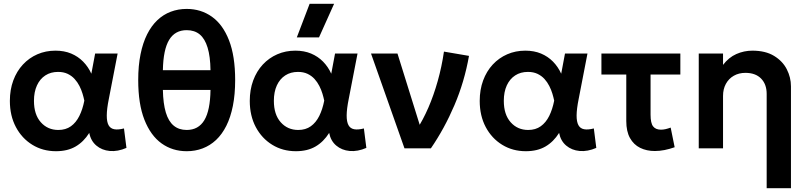

<svg xmlns="http://www.w3.org/2000/svg" viewBox="-20 -782 4258 1012"><path d="M275 15Q205.5 15 150.5 -18.8Q95.5 -52.5 63.8 -112.2Q32 -172 32 -250Q32 -309 50 -357.8Q68 -406.5 100.8 -441.8Q133.5 -477 177.2 -496Q221 -515 272.5 -515Q318.5 -515 355 -499.8Q391.5 -484.5 418.2 -457.2Q445 -430 461.5 -393.5L481.5 -500H600L553.5 -260Q543 -208 542.8 -174Q542.5 -140 552.2 -122.2Q562 -104.5 582.2 -100.8Q602.5 -97 633.5 -105L646.5 -2.5Q600.5 17.5 558.8 13.8Q517 10 487.8 -14.8Q458.5 -39.5 450.5 -81.5Q421 -34.5 378.5 -9.8Q336 15 275 15ZM287.5 -97Q326.5 -97 353.8 -116.5Q381 -136 398.2 -170.8Q415.5 -205.5 424.5 -251.5Q421 -268.5 415 -288.5Q409 -308.5 398.8 -328.8Q388.5 -349 373.2 -365.8Q358 -382.5 336.5 -392.8Q315 -403 286 -403Q247.5 -403 219 -384.5Q190.5 -366 174.8 -331.8Q159 -297.5 159 -250.5Q159 -178.5 195 -137.8Q231 -97 287.5 -97Z M964 15Q889 15 831.5 -26.2Q774 -67.5 741.2 -150.8Q708.5 -234 708.5 -360Q708.5 -436 720.8 -496.2Q733 -556.5 755.5 -601.2Q778 -646 809.5 -675.8Q841 -705.5 880 -720.2Q919 -735 964 -735Q1039 -735 1096.8 -694Q1154.5 -653 1187 -569.8Q1219.5 -486.5 1219.5 -360Q1219.5 -284.5 1207.5 -224.2Q1195.5 -164 1173 -119Q1150.5 -74 1118.8 -44.2Q1087 -14.5 1048 0.2Q1009 15 964 15ZM964 -97Q1026 -97 1057 -148.5Q1088 -200 1089.5 -308H838.5Q840 -236 854 -189.2Q868 -142.5 895.5 -119.8Q923 -97 964 -97ZM838.5 -412H1089.5Q1088.5 -484.5 1074.2 -531.2Q1060 -578 1032.8 -600.5Q1005.5 -623 964 -623Q902.5 -623 871.5 -571.8Q840.5 -520.5 838.5 -412Z M1539.5 15Q1470 15 1415 -18.8Q1360 -52.5 1328.2 -112.2Q1296.5 -172 1296.5 -250Q1296.5 -309 1314.5 -357.8Q1332.5 -406.5 1365.2 -441.8Q1398 -477 1441.8 -496Q1485.5 -515 1537 -515Q1583 -515 1619.5 -499.8Q1656 -484.5 1682.8 -457.2Q1709.5 -430 1726 -393.5L1746 -500H1864.5L1818 -260Q1807.5 -208 1807.2 -174Q1807 -140 1816.8 -122.2Q1826.5 -104.5 1846.8 -100.8Q1867 -97 1898 -105L1911 -2.5Q1865 17.5 1823.2 13.8Q1781.5 10 1752.2 -14.8Q1723 -39.5 1715 -81.5Q1685.5 -34.5 1643 -9.8Q1600.5 15 1539.5 15ZM1552 -97Q1591 -97 1618.2 -116.5Q1645.5 -136 1662.8 -170.8Q1680 -205.5 1689 -251.5Q1685.5 -268.5 1679.5 -288.5Q1673.5 -308.5 1663.2 -328.8Q1653 -349 1637.8 -365.8Q1622.5 -382.5 1601 -392.8Q1579.5 -403 1550.5 -403Q1512 -403 1483.5 -384.5Q1455 -366 1439.2 -331.8Q1423.5 -297.5 1423.5 -250.5Q1423.5 -178.5 1459.5 -137.8Q1495.5 -97 1552 -97ZM1544.5 -585 1612 -762H1741L1661.5 -585Z M2112 0 1935.5 -500H2075L2208 -73.5L2177 -100Q2209.5 -149.5 2237.8 -214.5Q2266 -279.5 2287.2 -355Q2308.5 -430.5 2320 -510L2452 -487.5Q2428 -351 2375.2 -227.5Q2322.5 -104 2251 0Z M2751.5 15Q2682 15 2627 -18.8Q2572 -52.5 2540.2 -112.2Q2508.5 -172 2508.5 -250Q2508.5 -309 2526.5 -357.8Q2544.5 -406.5 2577.2 -441.8Q2610 -477 2653.8 -496Q2697.5 -515 2749 -515Q2795 -515 2831.5 -499.8Q2868 -484.5 2894.8 -457.2Q2921.5 -430 2938 -393.5L2958 -500H3076.5L3030 -260Q3019.5 -208 3019.2 -174Q3019 -140 3028.8 -122.2Q3038.5 -104.5 3058.8 -100.8Q3079 -97 3110 -105L3123 -2.5Q3077 17.5 3035.2 13.8Q2993.5 10 2964.2 -14.8Q2935 -39.5 2927 -81.5Q2897.5 -34.5 2855 -9.8Q2812.5 15 2751.5 15ZM2764 -97Q2803 -97 2830.2 -116.5Q2857.5 -136 2874.8 -170.8Q2892 -205.5 2901 -251.5Q2897.5 -268.5 2891.5 -288.5Q2885.5 -308.5 2875.2 -328.8Q2865 -349 2849.8 -365.8Q2834.5 -382.5 2813 -392.8Q2791.5 -403 2762.5 -403Q2724 -403 2695.5 -384.5Q2667 -366 2651.2 -331.8Q2635.5 -297.5 2635.5 -250.5Q2635.5 -178.5 2671.5 -137.8Q2707.5 -97 2764 -97Z M3431.5 14Q3388 14 3354 -2.8Q3320 -19.5 3300.5 -54.5Q3281 -89.5 3281 -144V-389H3150V-500H3566V-389H3409V-177.5Q3409 -133 3422.5 -115.8Q3436 -98.5 3464 -98.5Q3476 -98.5 3488.8 -101.5Q3501.5 -104.5 3515 -109.5L3536 -6Q3509.5 3.5 3483 8.8Q3456.5 14 3431.5 14Z M4021 210V-287Q4021 -338 3991.5 -368Q3962 -398 3909 -398Q3874.5 -398 3847.8 -382.8Q3821 -367.5 3806 -340Q3791 -312.5 3791 -276.5V0H3663V-500H3791V-440Q3821 -479.5 3861.2 -497.2Q3901.5 -515 3945.5 -515Q4014.5 -515 4059.8 -487.5Q4105 -460 4127 -417Q4149 -374 4149 -327V210Z"/></svg>

Font: Geologica Roman Medium
Style: Regular
Weight: 500
Designer: Sindre Bremnes, Frode Helland
Foundry: Monokrom Skriftforlag AS
Version: Version 1.010;gftools[0.9.28]